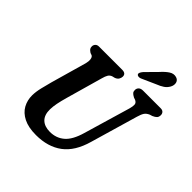

<svg xmlns="http://www.w3.org/2000/svg" viewBox="-243 -1092 1278 1278"><g transform="rotate(45 396.0 -453.5)"><path d="M515.5 -223.5 612.5 -553Q619.5 -578 618.5 -594Q617.5 -610 598.5 -619L582.5 -624.5Q564.5 -634 557.5 -642.5Q550.5 -651 551 -664.5Q551 -679.5 561.5 -689.8Q572 -700 592.5 -700H758Q775 -700 783.5 -691Q792 -682 792 -668.5Q792 -651 783 -641.5Q774 -632 755.5 -624L737.5 -618.5Q715.5 -609 705.2 -593.5Q695 -578 686.5 -548L589.5 -215Q556 -96 482.5 -41.2Q409 13.5 297.5 13.5Q226 13.5 180.2 -9.5Q134.5 -32.5 113.2 -71.2Q92 -110 92.5 -156.5Q93 -191 103 -232Q113 -273 122.5 -308L194 -559.5Q200 -582 197.5 -600.2Q195 -618.5 183.5 -624.5L168 -630Q153.5 -639.5 148.2 -647Q143 -654.5 143 -668Q143.5 -681 152.5 -690.5Q161.5 -700 178 -700H396Q432 -700 431.5 -670Q431 -657 423.8 -645.2Q416.5 -633.5 399.5 -627L379.5 -622Q363.5 -616 355.2 -602.2Q347 -588.5 340.5 -564L268 -308Q255.5 -264 249.2 -232Q243 -200 242.5 -174.5Q241.5 -121.5 269.2 -94.2Q297 -67 348 -67Q407 -67 449 -102.8Q491 -138.5 515.5 -223.5ZM580.5 -863.5Q607.5 -894 632.5 -910.2Q657.5 -926.5 683.5 -919Q705.5 -912.5 710.5 -892.2Q715.5 -872 704 -850.5Q692.5 -829.5 673.2 -816.2Q654 -803 622 -790.5L524.5 -747Q514.5 -743 505 -744.2Q495.5 -745.5 491.5 -752Q488 -760 492.8 -769Q497.5 -778 505.5 -787.5Z"/></g></svg>

Font: Fraunces 72pt S100 SemiBold
Style: Italic
Weight: 600
Italic angle: -16°
Version: Version 1.000; ttfautohint (v1.8.3)